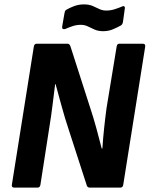

<svg xmlns="http://www.w3.org/2000/svg" viewBox="-20 -854 681 874"><path d="M45 0Q32 0 34 -13L134 -642Q136 -655 147 -655H287Q297 -655 301 -642L390 -365Q406 -317 419 -269Q432 -221 443 -178H446Q449 -223 454 -270.5Q459 -318 465 -362L511 -642Q513 -655 523 -655H629Q643 -655 641 -642L541 -13Q539 0 528 0H388Q377 0 374 -13L294 -260Q275 -317 260 -372.5Q245 -428 233 -471H231Q225 -424 219 -374.5Q213 -325 205 -277L164 -13Q162 0 151 0ZM450 -712Q427 -712 410.5 -719.5Q394 -727 379.5 -734Q365 -741 348 -741Q329 -741 312 -735.5Q295 -730 277 -722Q270 -720 266 -722.5Q262 -725 263 -733L273 -791Q274 -798 275.5 -802Q277 -806 281 -809Q296 -818 317 -826Q338 -834 362 -834Q385 -834 401.5 -827Q418 -820 432 -813Q446 -806 464 -806Q483 -806 500.5 -811.5Q518 -817 535 -824Q542 -828 546 -824.5Q550 -821 548 -814L540 -756Q539 -750 537 -745.5Q535 -741 530 -738Q516 -730 495 -721Q474 -712 450 -712Z"/></svg>

Font: Sofia Sans Semi Condensed ExtraBold
Style: Italic
Weight: 800
Italic angle: -9°
Version: Version 4.100